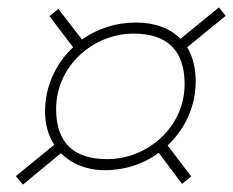

<svg xmlns="http://www.w3.org/2000/svg" viewBox="-20 -608 631 520"><path d="M42 -108 145 -193C174 -164 215 -147 263 -147C319 -147 369 -164 410 -194L473 -110L498 -130L434 -214C481 -258 510 -320 510 -388C510 -424 502 -455 487 -480L591 -565L573 -588L469 -503C441 -531 400 -547 348 -547C293 -547 243 -530 202 -501L138 -584L114 -564L178 -480C131 -436 102 -374 102 -306C102 -271 111 -240 127 -216L23 -131ZM270 -177C178 -177 132 -223 132 -313C132 -429 232 -517 342 -517C434 -517 480 -470 480 -380C480 -264 380 -177 270 -177Z"/></svg>

Font: Geist Thin
Style: Italic
Weight: 100
Italic angle: -12°
Designer: Basement.studio, Andrés Briganti, Mateo Zaragoza
Foundry: Basement.studio, Vercel, Andrés Briganti, Guido Ferreyra, Mateo Zaragoza
Version: Version 1.500